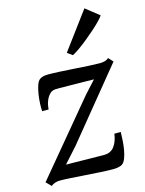

<svg xmlns="http://www.w3.org/2000/svg" viewBox="-128 -929 769 1017"><g transform="rotate(-15 257.0 -421.0)"><path d="M388.5 -476.5Q376 -477 352.5 -477.2Q329 -477.5 301.2 -477.8Q273.5 -478 246.8 -478.5Q220 -479 200.8 -479Q181.5 -479 175.5 -478.5Q157.5 -477 144.5 -463Q131.5 -449 124 -428.2Q116.5 -407.5 115 -384.5H80Q78.5 -400.5 79.5 -425.5Q80.5 -450.5 84.8 -477.2Q89 -504 96.2 -525Q103.5 -546 115.5 -554Q121 -558 131.8 -561.2Q142.5 -564.5 161 -564.5Q187.5 -564.5 225.8 -562.5Q264 -560.5 305 -557.8Q346 -555 382.5 -553Q419 -551 441 -551Q454.5 -551 467 -554Q479.5 -557 490 -566L513 -541L203.5 -162L128.5 -78.5Q149 -78.5 179 -78Q209 -77.5 240.8 -77Q272.5 -76.5 299 -76.2Q325.5 -76 338 -76Q373.5 -76 393.2 -102.2Q413 -128.5 418.5 -170.5H453.5Q453 -150 451.5 -124Q450 -98 445.5 -72.8Q441 -47.5 433.2 -28Q425.5 -8.5 413 -0.5Q406.5 3.5 394.2 6.5Q382 9.5 363.5 9.5Q336 9.5 296.2 7.2Q256.5 5 214.2 2Q172 -1 135 -3.2Q98 -5.5 76 -5.5Q63 -5.5 50 -1.8Q37 2 26.5 11L-0.5 -16L326.5 -408.5ZM286 -649.5 437 -853 510.5 -795Q505 -785.5 488.8 -768.5Q472.5 -751.5 449.8 -731.2Q427 -711 402.2 -690.8Q377.5 -670.5 354.2 -654Q331 -637.5 314 -629Z"/></g></svg>

Font: Merriweather Light 18pt
Style: Italic
Weight: 400
Italic angle: -7.8°
Version: Version 2.101